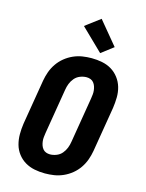

<svg xmlns="http://www.w3.org/2000/svg" viewBox="-143 -1075 887 1168"><g transform="rotate(15 300.0 -491.0)"><path d="M257 8Q223 8 191 1.5Q159 -5 132 -21Q105 -37 85.5 -62.5Q66 -88 57.5 -119Q49 -150 49 -183.5Q49 -217 54 -251L101 -534Q106 -563 116 -591Q126 -619 143.5 -644.5Q161 -670 185 -689.5Q209 -709 237 -721.5Q265 -734 294 -738.5Q323 -743 352 -743Q386 -743 418.5 -736.5Q451 -730 477.5 -714Q504 -698 523.5 -672.5Q543 -647 552 -616Q561 -585 560.5 -551.5Q560 -518 555 -484L508 -201Q503 -172 493 -144Q483 -116 465.5 -90.5Q448 -65 424 -45.5Q400 -26 372 -13.5Q344 -1 315 3.5Q286 8 257 8ZM257 -112Q277 -112 297.5 -120Q318 -128 332 -144.5Q346 -161 353.5 -180.5Q361 -200 364 -220L411 -504Q413 -517 414.5 -530.5Q416 -544 414.5 -557Q413 -570 409 -582Q405 -594 397 -604Q389 -614 377 -618.5Q365 -623 352 -623Q332 -623 311.5 -615Q291 -607 277 -590.5Q263 -574 255.5 -554.5Q248 -535 245 -515L198 -231Q196 -218 194.5 -204.5Q193 -191 194.5 -178Q196 -165 200 -153Q204 -141 212 -131Q220 -121 232 -116.5Q244 -112 257 -112ZM393 -786 255 -920 348 -990 469 -844Z"/></g></svg>

Font: Iosevka Heavy Extended
Style: Italic
Weight: 900
Width: 7
Italic angle: -9°
Monospace: yes
Designer: Belleve Invis
Foundry: Belleve Invis
Version: Version 32.5.0; ttfautohint (v1.8.4)